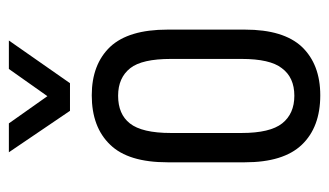

<svg xmlns="http://www.w3.org/2000/svg" viewBox="-180 -580 767 448"><g transform="rotate(-90 204.0 -355.5)"><path d="M49.8 -168V-348.6Q49.8 -440.4 90.8 -482.4Q131.8 -525.4 206.1 -525.4Q278.3 -525.4 319.3 -482.4Q359.4 -439.5 359.4 -348.6V-168Q359.4 -78.1 319.3 -35.2Q278.3 7.8 206.1 7.8Q131.8 7.8 90.8 -35.2Q49.8 -78.1 49.8 -168ZM291 -175.8V-340.8Q291 -408.2 269.5 -435.5Q247.1 -463.9 205.1 -463.9Q162.1 -463.9 140.6 -436.5Q118.2 -408.2 118.2 -340.8V-175.8Q118.2 -109.4 140.6 -81.1Q163.1 -52.7 205.1 -52.7Q248 -52.7 269.5 -82Q291 -109.4 291 -175.8ZM73.2 -718.8H140.6L204.1 -628.9L267.6 -718.8H334L234.4 -576.2H169.9Z"/></g></svg>

Font: Dinish Condensed
Style: Regular
Weight: 400
Width: 3
Designer: Bert Driehuis
Foundry: Playbeing
Version: Version 3.006; git-39231f3c-release